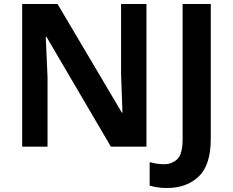

<svg xmlns="http://www.w3.org/2000/svg" viewBox="-20 -734 1166 961"><path d="M713 0V-714H586V-365Q587 -316 589.5 -265.5Q592 -215 593 -170H590L268 -714H91V0H218V-346Q216 -398 213.5 -449Q211 -500 209 -549H213L535 0ZM816 207Q914 207 974.5 149.5Q1035 92 1035 -40V-714H894V-38Q894 38 867 63Q840 88 801 88Q781 88 763 85Q745 82 729 78V195Q745 200 766.5 203.5Q788 207 816 207Z"/></svg>

Font: Noto Sans UI
Style: Bold
Weight: 700
Designer: Monotype Design Team
Foundry: Monotype Imaging Inc.
Version: Version 1.901